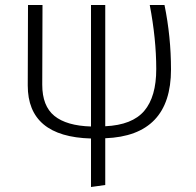

<svg xmlns="http://www.w3.org/2000/svg" viewBox="-20 -543 785 768"><path d="M344 205V11Q91 4 91 -201L92 -523H150L149 -204Q149 -119 197.5 -79.5Q246 -40 344 -37V-523H401V-38Q509 -43 557 -99.5Q605 -156 605 -267Q605 -387 579 -523H638Q664 -396 664 -265Q664 0 401 10V197Z"/></svg>

Font: Trujillo Light
Style: Regular
Weight: 300
Designer: Fira Sans original fonts by bBox Type GmbH, Carrois Corporate GbR, & Edenspiekermann AG / Changes by Cristiano Sobral
Foundry: Fira Sans original fonts by bBox Type GmbH, Carrois Corporate GbR, & Edenspiekermann AG / Changes by Cristiano Sobral
Version: Version 4.301;July 28, 2020;FontCreator 13.0.0.2655 64-bit